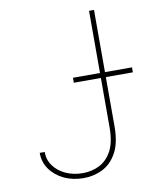

<svg xmlns="http://www.w3.org/2000/svg" viewBox="-83 -791 696 864"><g transform="rotate(-10 265.0 -358.5)"><path d="M383.5 -727.3H406.2V-193.2Q405.9 -119.3 381.2 -74.8Q356.5 -30.2 316.6 -10.1Q276.6 9.9 230.1 9.9Q180 9.9 140.1 -9.2Q100.1 -28.4 76.9 -61.4Q53.6 -94.5 54 -136.4H76.7Q76.3 -100.9 96.6 -73Q116.8 -45.1 151.8 -28.9Q186.8 -12.8 230.1 -12.8Q269.9 -12.8 304.9 -29.8Q339.8 -46.9 361.5 -86.3Q383.2 -125.7 383.5 -193.2ZM259.9 -420.5V-443.2H529.8V-420.5Z"/></g></svg>

Font: Inter UI Thin
Style: Regular
Weight: 100
Designer: Rasmus Andersson
Foundry: rsms
Version: 3.2;8d6f07862